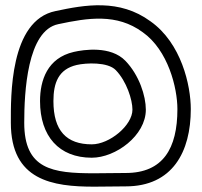

<svg xmlns="http://www.w3.org/2000/svg" viewBox="-20 -671 753 717"><path d="M524.6 -261.5C524.6 -312.7 499.9 -390.3 448.4 -443.8C393.3 -501 291.9 -485.5 255.5 -477.1C156.6 -454.3 129.5 -370.9 129.5 -293.5C129.5 -162.2 200.4 -82 322.7 -82C411.9 -82 524.6 -164.7 524.6 -261.5ZM474.6 -261.5C474.6 -202.8 389.2 -132 322.7 -132C228.5 -132 179.5 -182.5 179.5 -293.5C179.5 -362.1 198.7 -412.7 266.7 -428.4C301.1 -436.3 382.2 -440.4 412.4 -409.1C452.9 -367.1 474.6 -298.3 474.6 -261.5ZM449.4 -25C409.3 -25 369.6 -23.9 332.1 -23.9C175.4 -23.8 70.5 -38.7 70.5 -212.5C70.5 -325.2 81.2 -557.2 197.8 -580.8C308.8 -604.4 416 -621.6 512.6 -550.9C607.9 -483.8 642.5 -342.6 642.5 -263.5C642.5 -116.6 589 -25 449.4 -25ZM449.4 25C624.3 25 692.5 -104.1 692.5 -263.5C692.5 -351.9 657.4 -510 541.8 -591.5C426.1 -676.2 297.4 -653.1 187.6 -629.7C15.2 -594.9 20.5 -308.5 20.5 -212.5C20.5 3 175.9 26.2 332.1 26.1C370.6 26.1 410.2 25 449.4 25Z"/></svg>

Font: Rocketfuel
Style: Regular
Weight: 400
Designer: Mew Too
Foundry: Cannot Into Space Fonts.
Version: Version 0.27